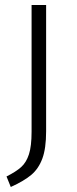

<svg xmlns="http://www.w3.org/2000/svg" viewBox="-20 -543 308 766"><path d="M164 -19Q164 49 149 89.5Q134 130 105 154.5Q76 179 23 203L6 161Q44 142 64.5 123.5Q85 105 95.5 72.5Q106 40 106 -17V-523H164Z"/></svg>

Font: Statis Sans Light
Style: Regular
Weight: 300
Designer: bBox Type GmbH
Foundry: bBox Type GmbH
Version: Version 1.000